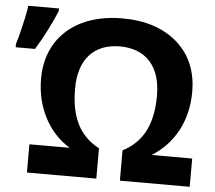

<svg xmlns="http://www.w3.org/2000/svg" viewBox="-81 -803 963 860"><g transform="rotate(5 401.0 -372.5)"><path d="M-28.3 -554.7H58.6C94.2 -612.8 124.5 -672.4 149.9 -732.9V-744.6H11.7C8.3 -717.3 2 -685.5 -6.8 -649.9C-15.1 -614.3 -22.5 -587.4 -28.3 -569.8ZM437 -599.1C554.2 -599.1 621.1 -524.4 621.1 -395C621.1 -264.6 579.1 -183.1 488.8 -136.2V0H802.7V-127H620.1C721.2 -189.5 776.9 -295.9 776.9 -424.8C776.9 -516.1 746.1 -589.4 685.1 -643.6C623.5 -697.8 541 -725.1 437 -725.1C369.1 -725.1 309.1 -712.9 257.8 -688.5C154.8 -639.6 97.2 -545.4 97.2 -425.8C97.2 -361.3 110.8 -303.2 137.7 -251C164.6 -198.7 202.6 -157.2 252 -127H70.8V0H382.8V-136.2C295.4 -183.1 252.9 -261.7 252.9 -394C252.9 -524.4 319.3 -599.1 437 -599.1Z"/></g></svg>

Font: Noto Reveo Sans
Style: Bold
Weight: 700
Designer: Monotype Design team
Foundry: Monotype Imaging Inc.
Version: Version 1.04